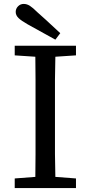

<svg xmlns="http://www.w3.org/2000/svg" viewBox="-20 -958 462 978"><path d="M170 -896Q197 -873 287 -789L262 -756Q216 -782 121 -834Q89 -852 74.5 -866Q60 -880 60 -897Q60 -914 72 -926Q84 -938 100.5 -938Q117 -938 132 -928.5Q147 -919 170 -896ZM367 0H55V-49L160 -57Q161 -115 161 -173V-553Q161 -611 160 -669L55 -676V-686V-725H367V-676L262 -669L260 -553V-173L262 -57L367 -49Z"/></svg>

Font: Early Summer Mincho Screen
Style: Regular
Weight: 400
Designer: GuiWonder
Version: Version 1.002